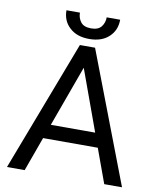

<svg xmlns="http://www.w3.org/2000/svg" viewBox="-95 -955 842 1028"><g transform="rotate(10 326.0 -441.0)"><path d="M639.6 0 367.7 -710.9H285.2L14.2 0H110.4L177.7 -186H475.1L543 0ZM326.7 -594.7 447.3 -263.2H206.1ZM400.9 -881.8C400.9 -862.8 395.5 -845.7 384.3 -831.1C373 -816.4 354.5 -809.1 328.6 -809.1C301.8 -809.1 283.2 -816.4 272 -831.1C260.7 -845.7 255.4 -862.8 255.4 -881.8H182.1C182.1 -843.3 195.3 -812 221.7 -788.1C247.6 -763.7 283.2 -751.5 328.6 -751.5C373.5 -751.5 409.2 -763.7 435.1 -788.1C460.9 -812 474.1 -843.3 474.1 -881.8Z"/></g></svg>

Font: Vazirmatn
Style: Regular
Weight: 400
Designer: Saber Rastikerdar
Foundry: Saber Rastikerdar
Version: Version 33.003